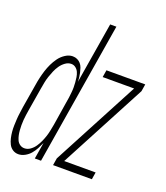

<svg xmlns="http://www.w3.org/2000/svg" viewBox="-155 -829 802 930"><g transform="rotate(20 246.5 -363.5)"><path d="M48 8Q32 8 19 -0.5Q6 -9 -1 -23Q-8 -37 -11.5 -52.5Q-15 -68 -16.5 -84Q-18 -100 -17.5 -116.5Q-17 -133 -16 -149.5Q-15 -166 -12.5 -182.5Q-10 -199 -8 -215L12 -335Q15 -355 19.5 -374.5Q24 -394 30 -413Q36 -432 45 -451Q54 -470 66.5 -487Q79 -504 97.5 -516Q116 -528 135 -528Q148 -528 158.5 -523Q169 -518 176.5 -509.5Q184 -501 188 -489.5Q192 -478 194.5 -467Q197 -456 198.5 -444Q200 -432 200 -420L252 -735H284L163 0H131L145 -85Q138 -69 129.5 -53Q121 -37 109.5 -23.5Q98 -10 81.5 -1Q65 8 48 8ZM225 0 231 -37 467 -483H305L311 -520H511L505 -483L269 -37H431L425 0ZM66 -29Q82 -29 96 -39Q110 -49 119.5 -63Q129 -77 136 -92.5Q143 -108 148 -123.5Q153 -139 156 -155Q159 -171 162 -186L181 -306Q184 -320 185.5 -333.5Q187 -347 188.5 -360.5Q190 -374 190 -387Q190 -400 189 -413Q188 -426 186 -439Q184 -452 179 -463.5Q174 -475 164 -483Q154 -491 141 -491Q125 -491 110.5 -480.5Q96 -470 86 -455.5Q76 -441 69.5 -425.5Q63 -410 57.5 -394Q52 -378 49 -362Q46 -346 43 -329L23 -209Q21 -196 19 -183Q17 -170 16 -156.5Q15 -143 15 -130Q15 -117 16 -104Q17 -91 19.5 -79Q22 -67 27 -55.5Q32 -44 42.5 -36.5Q53 -29 66 -29Z"/></g></svg>

Font: Iosevka SS18 Extralight
Style: Italic
Weight: 200
Italic angle: -9°
Monospace: yes
Designer: Belleve Invis
Foundry: Belleve Invis
Version: Version 25.1.1; ttfautohint (v1.8.4)